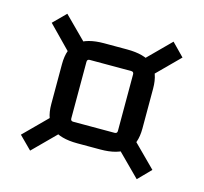

<svg xmlns="http://www.w3.org/2000/svg" viewBox="-82 -667 752 708"><g transform="rotate(15 293.5 -312.5)"><path d="M374 -430H216Q206 -430 206 -420V-204Q206 -194 216 -194H374Q384 -194 384 -204V-420Q384 -430 374 -430ZM121 -236V-388Q121 -450 153.5 -476.5Q186 -503 251 -503H339Q405 -503 437 -476.5Q469 -450 469 -388V-236Q469 -175 437 -148Q405 -121 339 -121H251Q186 -121 153.5 -148Q121 -175 121 -236ZM406 -484 497 -575 544 -527 453 -436ZM42 -98 133 -189 181 -141 90 -50ZM453 -189 544 -98 497 -50 406 -141ZM92 -573 181 -484 133 -436 45 -526Z"/></g></svg>

Font: Gemunu Libre ExtraLight Medium
Style: Regular
Weight: 500
Version: Version 1.100